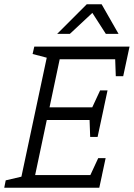

<svg xmlns="http://www.w3.org/2000/svg" viewBox="-61 -887 632 907"><path d="M171 -667H551L538 -607H221L173 -380H430L417 -320H160L105 -60H421L408 0H29ZM101 -667H181L169 -612L93 -632ZM-41 0 -34 -35 51 -55 39 0ZM438 -140 408 0H338L403 -140ZM521 -527H486L481 -667H551ZM447 -460 417 -320H347L412 -460ZM400 -240H365L360 -380H430ZM349 -867H419L499 -727H439ZM419 -867 269 -727H209L349 -867Z"/></svg>

Font: Epunda Slab Light
Style: Italic
Weight: 300
Italic angle: -12°
Designer: Simon Atzbach
Foundry: typofactur
Version: Version 1.102